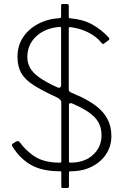

<svg xmlns="http://www.w3.org/2000/svg" viewBox="-20 -842 614 955"><path d="M534 -165Q534 -115 508 -75.5Q482 -36 436.5 -13Q391 10 331 10Q327 10 325 11.5Q323 13 323 16V85Q323 93 316 93H292Q285 93 285 88V16Q285 12 284 11Q283 10 280 10Q191 10 135.5 -21Q80 -52 42 -113Q36 -123 44 -128L60 -138Q64 -140 69 -140Q74 -140 76 -137Q114 -86 159.5 -59.5Q205 -33 278 -33Q285 -33 285 -40V-331Q285 -340 279 -346.5Q273 -353 262 -358Q190 -391 147 -418.5Q104 -446 85.5 -479Q67 -512 67 -559Q67 -614 94 -655.5Q121 -697 168.5 -722.5Q216 -748 277 -752Q280 -752 282 -754Q284 -756 284 -759V-815Q284 -818 285.5 -820Q287 -822 290 -822H314Q319 -822 320.5 -819.5Q322 -817 322 -812V-758Q322 -751 329 -751Q391 -746 436.5 -721.5Q482 -697 520 -656Q528 -648 520 -642L497 -625Q493 -622 491 -623Q489 -624 484 -630Q460 -660 419.5 -680.5Q379 -701 331 -707Q326 -708 324 -706Q322 -704 322 -699V-397Q322 -387 333 -382L360 -370Q417 -346 456 -316.5Q495 -287 514.5 -250Q534 -213 534 -165ZM284 -701Q284 -710 274 -708Q204 -702 160 -661Q116 -620 116 -558Q116 -530 129 -505.5Q142 -481 174.5 -457.5Q207 -434 264 -408Q272 -404 278 -406.5Q284 -409 284 -419ZM323 -39Q323 -33 330 -33Q401 -33 443 -72Q485 -111 485 -169Q485 -223 451 -258.5Q417 -294 340 -327Q333 -330 328 -328.5Q323 -327 323 -319V-39Z"/></svg>

Font: Libre Franklin Thin
Style: Regular
Weight: 100
Designer: Pablo Impallari, Rodrigo Fuenzalida, Nhung Nguyen
Foundry: Impallari Type
Version: Version 3.000